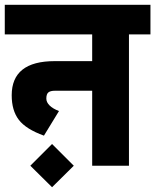

<svg xmlns="http://www.w3.org/2000/svg" viewBox="-30 -694 650 804"><path d="M0 0ZM600 -674V-550H510V0H356V-314H200Q181 -314 172.5 -307Q164 -300 164 -281Q164 -266 177.5 -252.5Q191 -239 217 -229L154 -126Q79 -153 49 -192Q19 -231 19 -295Q19 -438 199 -438H356V-550H-10V-674ZM97 0 188 -91 279 0 188 90Z"/></svg>

Font: Biryani Heavy
Style: Regular
Weight: 900
Designer: Dan Reynolds and Mathieu Réguer
Foundry: Dan Reynolds and Mathieu Réguer
Version: Version 1.003; ttfautohint (v1.1) -l 5 -r 5 -G 72 -x 0 -D la